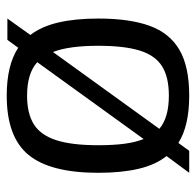

<svg xmlns="http://www.w3.org/2000/svg" viewBox="-26 -560 596 585"><g transform="rotate(90 272.5 -268.0)"><path d="M37 8 87 -62Q61 -96 49 -147.5Q37 -199 37 -269Q37 -364 59 -425Q81 -486 132 -516Q183 -546 272 -546Q364 -546 416 -513L440 -546H507L456 -477Q483 -443 495 -391Q507 -339 507 -269Q507 -123 452.5 -56.5Q398 10 272 10Q179 10 126 -25L102 8ZM120 -269Q120 -179 139 -131L373 -455Q339 -484 272 -484Q215 -484 182 -463Q149 -442 134.5 -395Q120 -348 120 -269ZM272 -52Q326 -52 359 -72.5Q392 -93 407.5 -140.5Q423 -188 423 -269Q423 -314 418.5 -348.5Q414 -383 404 -407L170 -83Q204 -52 272 -52Z"/></g></svg>

Font: Georama
Style: Regular
Weight: 400
Designer: Jean-Baptiste Levee
Foundry: Production Type
Version: Version 1.000